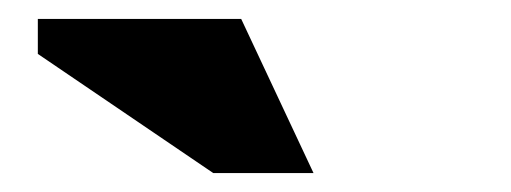

<svg xmlns="http://www.w3.org/2000/svg" viewBox="-20 -752 540 203"><path d="M311.5 -569H205.5L20 -695V-732H235Z"/></svg>

Font: Newsreader Caption ExtraBold
Style: Regular
Weight: 800
Designer: Hugues Gentile
Foundry: Production Type
Version: Version 1.001